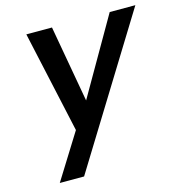

<svg xmlns="http://www.w3.org/2000/svg" viewBox="-109 -649 873 932"><g transform="rotate(-15 327.5 -182.5)"><path d="M77.1 187 219.2 -41 106.9 -551.8H235.8L304.2 -167L525.9 -551.8H654.8L199.2 187Z"/></g></svg>

Font: Involve SemiBold Oblique
Style: Italic
Weight: 600
Italic angle: -10.5°
Designer: Stefan Peev
Foundry: Context Ltd.
Version: Version 1.001